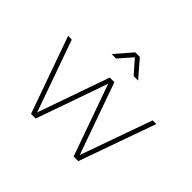

<svg xmlns="http://www.w3.org/2000/svg" viewBox="-156 -950 1179 1179"><g transform="rotate(45 434.0 -360.0)"><path d="M229 0 51 -500H83L249 -33L413 -500H453L619 -33L785 -500H817L639 0H599L433 -466L269 0ZM358 -610H319L414 -720H454L549 -610H510L434 -697Z"/></g></svg>

Font: Metropolitano Thin
Style: Regular
Weight: 250
Designer: Fonts by Alex Slobzheninov & Chris M. Simpson / Changes by Cristiano Sobral
Foundry: Fonts by Alex Slobzheninov & Chris M. Simpson / Changes by Cristiano Sobral
Version: Version 1.00;August 30, 2020;FontCreator 13.0.0.2681 64-bit